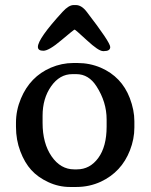

<svg xmlns="http://www.w3.org/2000/svg" viewBox="-20 -723 594 757"><path d="M147.9 -266.6V-238.3Q147.9 -158.2 183.3 -106.7Q218.8 -55.2 272.5 -55.2H283.2Q334.5 -55.2 367.4 -100.1Q400.4 -145 400.4 -224.1V-252Q400.4 -320.8 360.4 -382.8Q329.6 -430.7 281.2 -430.7H265.1Q215.3 -430.7 181.6 -382.8Q147.9 -335 147.9 -266.6ZM270.5 -703.1H278.8Q301.3 -703.1 321.3 -677.2Q414.6 -556.2 414.6 -537.6Q414.6 -521.5 390.1 -521.5H386.2Q368.7 -521.5 322.8 -564Q276.9 -606.4 274.2 -606.4Q271.5 -606.4 222.2 -564.7Q172.9 -522.9 151.1 -522.9Q129.4 -522.9 129.4 -538.1Q129.4 -570.3 226.6 -676.3Q251 -703.1 270.5 -703.1ZM509.8 -245.1V-220.2Q509.8 -174.8 492.2 -129.9Q459 -44.9 377.9 -6.8Q332.5 14.2 280.8 14.2H255.9Q211.4 14.2 170.4 -4.9Q129.4 -23.9 103.3 -52.7Q77.1 -81.5 60.1 -126.5Q43 -171.4 43 -223.1V-239.3Q43 -288.1 62.5 -334.5Q98.6 -420.9 180.2 -456.1Q223.6 -474.6 269 -474.6H285.6Q334 -474.6 377.4 -456.1Q459.5 -420.4 491.7 -336.4Q509.8 -288.6 509.8 -245.1Z"/></svg>

Font: Averia Serif Libre
Style: Regular
Weight: 400
Version: Version 1.002